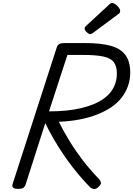

<svg xmlns="http://www.w3.org/2000/svg" viewBox="-20 -1258 897 1293"><path d="M103 14Q81 14 70.5 7Q60 0 64 -16L363 -941Q368 -955 380 -961.5Q392 -968 414 -968H553Q659 -968 726 -949.5Q793 -931 825 -887Q857 -843 857 -769Q857 -721 842 -679Q827 -637 799 -600.5Q771 -564 729.5 -536Q688 -508 634.5 -487Q581 -466 516.5 -453.5Q452 -441 376 -438Q410 -370 450.5 -304.5Q491 -239 539.5 -176Q588 -113 648 -51Q656 -43 659.5 -29.5Q663 -16 640 4Q625 17 610.5 14.5Q596 12 584 0Q527 -58 472 -128.5Q417 -199 369 -276.5Q321 -354 285 -429L152 -14Q147 0 136.5 7Q126 14 103 14ZM310 -508Q372 -508 426.5 -513.5Q481 -519 527.5 -530Q574 -541 612 -557Q650 -573 679 -594Q708 -615 727.5 -641Q747 -667 757 -697.5Q767 -728 767 -762Q767 -811 747 -838.5Q727 -866 677.5 -877Q628 -888 540 -888H434ZM588 -1028Q578 -1028 564 -1041.5Q550 -1055 550 -1065Q550 -1069 551.5 -1073Q553 -1077 559 -1083L715 -1227Q721 -1232 725 -1235Q729 -1238 735 -1238Q745 -1238 757.5 -1229Q770 -1220 779.5 -1208Q789 -1196 789 -1186Q789 -1179 787 -1173.5Q785 -1168 774 -1161L607 -1037Q601 -1033 596.5 -1030.5Q592 -1028 588 -1028Z"/></svg>

Font: Playwrite NO
Style: Regular
Weight: 400
Designer: Veronika Burian, José Scaglione
Foundry: TypeTogether
Version: Version 1.002